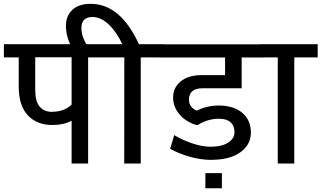

<svg xmlns="http://www.w3.org/2000/svg" viewBox="-35 -856 1683 1005"><path d="M339.8 -556.2H149.4V-384.8Q149.4 -325.7 172.6 -298.1Q195.8 -270.5 237.3 -270.5L237.8 -271Q300.3 -271 339.8 -308.1ZM339.8 0V-224.1Q299.3 -201.7 239.3 -201.7Q158.2 -201.7 110.6 -252.4Q63 -303.2 63 -403.3V-555.7H-14.6V-624.5H548.8V-555.7H426.3V0Z M520 -555.7V-624.5H605.5Q573.7 -691.4 532.7 -729.2Q491.7 -767.1 449.2 -767.1Q391.1 -767.1 391.1 -708.5Q391.1 -682.1 402.3 -654.1Q413.6 -626 432.6 -603H344.2Q330.1 -624 320.1 -655.5Q310.1 -687 310.1 -720.7Q310.1 -773.4 344 -804.7Q377.9 -835.9 439 -835.9Q517.1 -835.9 579.6 -784.2Q642.1 -732.4 692.4 -624.5H824.2V-555.7H701.7V0H615.2L615.7 -555.7Z M1126.5 50.3V129.4H1040V50.3ZM1065.9 -87.9Q1126 -87.9 1159.2 -109.4Q1192.4 -130.9 1192.4 -164.6Q1192.4 -198.2 1171.6 -216.3Q1150.9 -234.4 1111.3 -234.4Q1052.2 -234.4 1001 -202.1H990.7Q938 -218.3 904.5 -257.3Q871.1 -296.4 871.1 -346.7Q871.1 -397 910.9 -429.9Q950.7 -462.9 1022.5 -462.9H1143.1V-555.2H794.9V-624H1352.5V-555.2H1230V-394H1025.9Q954.1 -394 954.1 -334Q954.1 -294.9 994.1 -277.3Q1051.8 -303.7 1108.9 -303.7Q1188.5 -303.7 1233.4 -265.1Q1278.3 -226.6 1278.3 -162.4Q1278.3 -98.1 1222.9 -58.8Q1167.5 -19.5 1073.2 -19.5L1072.8 -19Q1017.1 -19 959 -35.4Q900.9 -51.8 855.5 -77.1L877 -148.9Q915.5 -124.5 969.5 -106.2Q1023.4 -87.9 1065.9 -87.9Z M1418.9 0V-555.7H1323.2V-624.5H1627.9V-555.7H1505.4V0Z"/></svg>

Font: Yantramanav
Style: Regular
Weight: 400
Version: Version 1.001;PS 1.0;hotconv 1.0.72;makeotf.lib2.5.5900; ttf